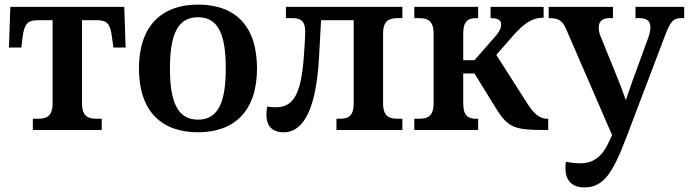

<svg xmlns="http://www.w3.org/2000/svg" viewBox="-20 -566 2999 836"><path d="M123 0H423V-49H400C367 -49 337 -57 337 -116V-478H403C446 -478 461 -462 468 -401L474 -359H527L521 -536H25L19 -359H73L78 -401C85 -462 101 -478 143 -478H209V-116C209 -57 179 -49 146 -49H123Z M842 10C1001 10 1099 -83 1099 -268C1099 -454 1004 -546 842 -546C685 -546 585 -454 585 -268C585 -83 682 10 842 10ZM842 -45C752 -45 720 -124 720 -268C720 -413 752 -491 842 -491C932 -491 963 -413 963 -268C963 -124 932 -45 842 -45Z M1215 10C1305 10 1357 -99 1369 -314L1378 -478H1520V-116C1520 -57 1493 -49 1460 -49H1445V0H1732V-49H1711C1678 -49 1648 -57 1648 -116V-420C1648 -479 1678 -487 1711 -487H1732V-536H1225V-487H1254C1292 -487 1309 -472 1309 -427C1309 -410 1306 -358 1303 -321C1291 -145 1252 -99 1180 -99C1168 -99 1156 -100 1144 -102C1141 -90 1140 -78 1140 -66C1140 -20 1163 10 1215 10Z M1784 0H2062V-49H2054C2023 -49 1997 -57 1997 -116V-246H2046L2141 -92C2193 -9 2222 0 2353 0H2367V-49H2363C2325 -49 2300 -76 2268 -128L2141 -327L2211 -407C2261 -464 2296 -489 2347 -489V-536H2116V-487C2146 -487 2162 -480 2162 -460C2162 -447 2159 -432 2131 -401L2046 -304H1997V-420C1997 -478 2022 -487 2054 -487H2062V-536H1784V-487H1805C1838 -487 1868 -479 1868 -420V-116C1868 -57 1838 -49 1805 -49H1784Z M2524 250C2606 250 2646 193 2707 33L2876 -412C2900 -476 2914 -487 2946 -487H2959V-536H2747V-487H2763C2795 -487 2812 -476 2812 -448C2812 -435 2808 -416 2802 -400L2734 -214C2726 -191 2718 -168 2705 -130C2691 -170 2680 -199 2670 -223L2595 -408C2590 -419 2587 -433 2587 -445C2587 -473 2602 -487 2635 -487H2649V-536H2369V-487H2373C2412 -487 2430 -476 2446 -437L2645 22L2635 44C2603 118 2563 145 2506 145C2487 145 2467 143 2444 138C2442 148 2442 158 2442 167C2442 222 2473 250 2524 250Z"/></svg>

Font: Noto Serif SemiBold
Style: Regular
Weight: 600
Designer: Monotype Design Team
Foundry: Monotype Imaging Inc.
Version: Version 2.013